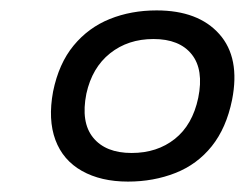

<svg xmlns="http://www.w3.org/2000/svg" viewBox="-20 -734 471 369"><path d="M226 -385Q174 -385 137.5 -405.5Q101 -426 86.5 -465Q72 -504 82 -558Q93 -612 121.5 -646.5Q150 -681 191 -697.5Q232 -714 281 -714Q361 -714 401.5 -668.5Q442 -623 426 -542Q415 -488 387 -453Q359 -418 317 -401.5Q275 -385 226 -385ZM233 -440Q282 -440 316 -467Q350 -494 361 -546Q372 -600 348.5 -629.5Q325 -659 275 -659Q226 -659 191.5 -631.5Q157 -604 146 -554Q135 -499 159 -469.5Q183 -440 233 -440Z"/></svg>

Font: Nunito Sans 7pt SemiExpanded
Style: Italic
Weight: 400
Width: 6
Italic angle: -9°
Designer: Vernon Adams
Foundry: Vernon Adams
Version: Version 3.101;gftools[0.9.27]